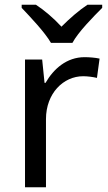

<svg xmlns="http://www.w3.org/2000/svg" viewBox="-20 -786 453 806"><path d="M194 -606H284C308 -651 371 -715 409 -753V-766H347C312 -743 274 -710 238 -674C205 -710 166 -743 131 -766H71V-753C107 -715 168 -651 194 -606ZM335 -546C260 -546 205 -497 171 -438H167L157 -536H85V0H173V-286C173 -394 246 -466 329 -466C347 -466 370 -463 387 -459L398 -540C380 -544 355 -546 335 -546Z"/></svg>

Font: Noto Sans Cypriot
Style: Regular
Weight: 400
Designer: Monotype Design Team
Foundry: Monotype Imaging Inc.
Version: Version 2.002